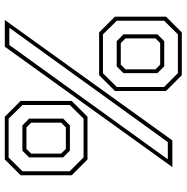

<svg xmlns="http://www.w3.org/2000/svg" viewBox="-9 -731 780 802"><g transform="rotate(-90 381.0 -330.0)"><path d="M84 0 587 -700H698.5L195.5 0ZM116 -354.5 50 -420.5V-634L116 -700H294.5L360.5 -634V-420.5L294.5 -354.5ZM124.5 -371H286.5L343.5 -428.5V-626L286.5 -684H124L66.5 -626V-429ZM116.5 -19H188.5L666 -681H594ZM153 -428 124.5 -456.5V-598.5L152.5 -626.5H258L286.5 -598.5V-456L258 -428ZM160 -445H250L269.5 -464.5V-590L250 -609.5H160L140.5 -590V-464.5ZM468 39.5 402 -26.5V-240L468 -306H646.5L712.5 -240V-26.5L646.5 39.5ZM476.5 23H638.5L695.5 -34.5V-232L638.5 -290H476L418.5 -232V-35ZM505 -34 476.5 -62.5V-204.5L504.5 -232.5H610L638.5 -204.5V-62L610 -34ZM512 -51H602L621.5 -70.5V-196L602 -215.5H512L492.5 -196V-70.5Z"/></g></svg>

Font: Tourney Condensed ExtraLight
Style: Regular
Weight: 200
Width: 3
Designer: Tyler Finck
Foundry: Etcetera Type Co
Version: Version 1.010; ttfautohint (v1.8.3)